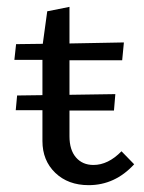

<svg xmlns="http://www.w3.org/2000/svg" viewBox="-20 -534 422 561"><path d="M372 -54Q316 7 239 7Q179 7 141.5 -29Q104 -65 104 -122V-212H26L30 -255L104 -256V-359H22L27 -405L105 -406L118 -501L183 -514V-407L342 -410L337 -358H183V-257L317 -259L313 -211H183V-136Q183 -96 202 -74Q221 -52 253 -52Q296 -52 335 -92Z"/></svg>

Font: Ysabeau Medium
Style: Regular
Weight: 500
Designer: Christian Thalmann (Catharsis Fonts)
Version: Version 0.003